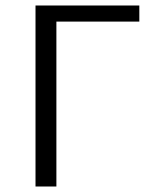

<svg xmlns="http://www.w3.org/2000/svg" viewBox="-20 -678 554 698"><path d="M109.1 0V-658H185V0ZM144.1 -599.5V-658H486.5V-599.5Z"/></svg>

Font: Ysabeau
Style: Bold
Weight: 700
Designer: Christian Thalmann (Catharsis Fonts)
Version: Version 2.000;gftools[0.9.27.dev2+g8671c4b]